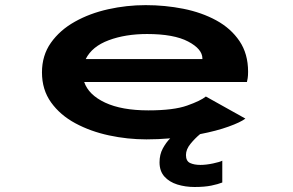

<svg xmlns="http://www.w3.org/2000/svg" viewBox="-20 -532 1140 748"><path d="M550.5 11Q477 11 404.8 -4.5Q332.5 -20 273.5 -51.8Q214.5 -83.5 179 -133Q143.5 -182.5 143.5 -250Q143.5 -316 178.2 -365.2Q213 -414.5 271.2 -447.2Q329.5 -480 401.5 -496Q473.5 -512 547.5 -512Q623 -512 694.5 -497.8Q766 -483.5 822.8 -452.5Q879.5 -421.5 913 -372Q946.5 -322.5 946.5 -252.5Q946.5 -237.5 945 -227.8Q943.5 -218 942 -212.5H308Q325 -162.5 389.5 -132.2Q454 -102 558 -102Q656.5 -102 709.2 -120.8Q762 -139.5 782 -156L936 -70Q917 -55.5 870.5 -38.8Q824 -22 759.5 -9.5Q739.5 7 722 28.5Q704.5 50 704.5 72Q704.5 95.5 720.5 103Q736.5 110.5 761 110.5Q782.5 110.5 809.8 104.8Q837 99 846 94V179Q830 185.5 803.5 191Q777 196.5 738 196.5Q702 196.5 670.8 186.8Q639.5 177 620.5 155.8Q601.5 134.5 601.5 100.5Q601.5 70 614.2 46.5Q627 23 643 7Q596 11 550.5 11ZM553 -399.5Q468.5 -399.5 403.5 -375.2Q338.5 -351 314 -302H768.5V-304Q768.5 -341 713 -370.2Q657.5 -399.5 553 -399.5Z"/></svg>

Font: Trispace Expanded SemiBold
Style: Regular
Weight: 600
Width: 7
Designer: Tyler Finck
Foundry: Etcetera Type Company
Version: Version 1.210; ttfautohint (v1.8.3)